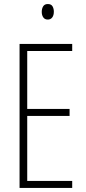

<svg xmlns="http://www.w3.org/2000/svg" viewBox="-20 -932 425 952"><path d="M338 0H77V-714H338V-679H115V-392H325V-357H115V-35H338ZM217 -912Q234 -912 240.5 -900.5Q247 -889 247 -874Q247 -856 239 -845.5Q231 -835 217 -835Q202 -835 194.5 -846Q187 -857 187 -873Q187 -889 194 -900.5Q201 -912 217 -912Z"/></svg>

Font: Noto Sans Lao ExtraCondensed ExtraLight
Style: Regular
Weight: 200
Width: 2
Designer: Monotype Design Team
Foundry: Monotype Imaging Inc.
Version: Version 2.003; ttfautohint (v1.8.4.7-5d5b)